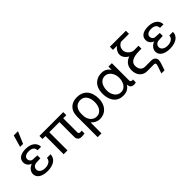

<svg xmlns="http://www.w3.org/2000/svg" viewBox="118 -1906 3202 3202"><g transform="rotate(-45 1719.0 -305.0)"><path d="M54 -127C54 -42 135 12 265 12C407 12 496 -53 496 -154H410C410 -94 353 -53 272 -53C196 -53 147 -89 147 -142C147 -186 181 -218 228 -221L328 -227V-296L223 -302C188 -304 162 -334 162 -372C162 -418 204 -447 274 -447C349 -447 390 -415 390 -354H473C473 -450 393 -512 262 -512C145 -512 76 -463 76 -382C76 -323 111 -280 163 -264C95 -237 54 -188 54 -127ZM384 -810H284L224 -600H294Z M980 -77C980 -34 1005 8 1065 8C1090 8 1117 5 1142 1V-66C1130 -63 1119 -62 1110 -62C1079 -62 1070 -78 1070 -99V-429H1143V-501H581V-429H651V0H741V-429H980Z M1336 -270C1336 -362 1381 -443 1486 -443C1585 -443 1633 -353 1633 -252V-241C1633 -165 1598 -53 1485 -53C1397 -53 1336 -136 1336 -230ZM1343 200V-57C1382 -15 1436 15 1493 15C1635 15 1723 -91 1723 -240C1723 -402 1645 -517 1475 -517C1355 -517 1253 -449 1253 -283V200Z M2061 -438C2145 -438 2208 -350 2208 -246C2208 -173 2175 -53 2061 -53C1961 -53 1911 -152 1911 -239C1911 -328 1945 -438 2061 -438ZM2217 -75C2224 -28 2235 11 2306 11C2321 11 2335 9 2349 3V-64C2341 -61 2333 -61 2331 -61C2308 -61 2293 -77 2293 -91V-505H2212V-429C2169 -490 2123 -514 2050 -514C1949 -514 1822 -452 1822 -253C1822 -148 1864 15 2048 15C2124 15 2179 -13 2217 -75Z M2696 -396C2637 -406 2573 -460 2573 -531C2573 -580 2599 -622 2650 -649H2841V-722H2463V-649H2557C2517 -618 2483 -571 2483 -517C2483 -457 2526 -407 2577 -379C2500 -352 2441 -293 2441 -188C2441 -75 2507 6 2614 6H2777C2802 6 2808 19 2808 31C2808 50 2795 86 2792 94L2756 200H2830L2871 78C2875 65 2884 33 2884 10C2884 -33 2852 -72 2786 -72H2641C2584 -72 2535 -113 2535 -198C2535 -314 2682 -327 2761 -327H2813V-396Z M2941 -127C2941 -42 3022 12 3152 12C3294 12 3383 -53 3383 -154H3297C3297 -94 3240 -53 3159 -53C3083 -53 3034 -89 3034 -142C3034 -186 3068 -218 3115 -221L3215 -227V-296L3110 -302C3075 -304 3049 -334 3049 -372C3049 -418 3091 -447 3161 -447C3236 -447 3277 -415 3277 -354H3360C3360 -450 3280 -512 3149 -512C3032 -512 2963 -463 2963 -382C2963 -323 2998 -280 3050 -264C2982 -237 2941 -188 2941 -127Z"/></g></svg>

Font: Perun
Style: Regular
Weight: 400
Foundry: Copyright (c) Stefan Peev, Context Ltd, 2016
Version: Version 1.089